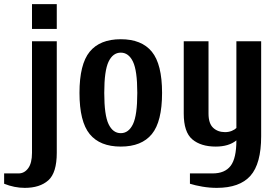

<svg xmlns="http://www.w3.org/2000/svg" viewBox="-80 -700 1350 930"><path d="M75 -560V-680H195V-560ZM-60 190V140H10Q38 140 56.5 115Q75 90 75 40V-500H195V40Q195 137 154 173.5Q113 210 40 210Q-10 210 -60 190Z M305 -250Q305 -389 354.5 -449.5Q404 -510 505 -510Q606 -510 655.5 -449.5Q705 -389 705 -250Q705 -111 655.5 -50.5Q606 10 505 10Q404 10 354.5 -50.5Q305 -111 305 -250ZM585 -250Q585 -358 564 -401.5Q543 -445 505 -445Q467 -445 446 -401.5Q425 -358 425 -250Q425 -142 446 -98.5Q467 -55 505 -55Q543 -55 564 -98.5Q585 -142 585 -250Z M840 190V140H950Q1009 140 1037 103.5Q1065 67 1065 -20Q1028 10 965 10Q893 10 851.5 -25Q810 -60 810 -150V-500H930V-150Q930 -102 952.5 -81Q975 -60 1010 -60Q1028 -60 1042.5 -66Q1057 -72 1065 -80V-500H1185V-40Q1185 93 1133 151.5Q1081 210 970 210Q935 210 900 204Q865 198 840 190Z"/></svg>

Font: Cuprum
Style: Bold
Weight: 700
Designer: Jovanny Lemonad
Foundry: Jovanny Lemonad
Version: Version 2.000